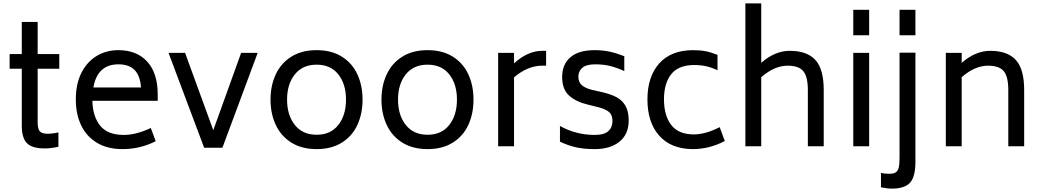

<svg xmlns="http://www.w3.org/2000/svg" viewBox="-20 -866 6170 1137"><path d="M203 -459V-143Q203 -103 215.5 -88.5Q228 -74 262 -74Q292 -74 326 -82V3Q281 13 246 13Q170 13 139.5 -18Q109 -49 109 -122V-459H37V-546H109V-736H203V-546H331V-459Z M713 -67Q786 -67 873 -108L902 -30Q811 17 705 17Q617 17 555 -20Q493 -57 461 -123Q429 -189 429 -277Q429 -370 462.5 -435.5Q496 -501 553 -535Q610 -569 681 -569Q790 -569 852 -501Q914 -433 914 -306V-269H527Q529 -177 573 -122Q617 -67 713 -67ZM533 -348H815Q810 -418 777 -451.5Q744 -485 681 -485Q557 -485 533 -348Z M1506 -553 1297 9H1189L978 -553H1076L1243 -95L1408 -553Z M1582 -276Q1582 -359 1613 -425.5Q1644 -492 1705.5 -530.5Q1767 -569 1855 -569Q1943 -569 2004.5 -530.5Q2066 -492 2096.5 -425.5Q2127 -359 2127 -276Q2127 -193 2096.5 -126.5Q2066 -60 2004.5 -21.5Q1943 17 1855 17Q1767 17 1705.5 -21.5Q1644 -60 1613 -126.5Q1582 -193 1582 -276ZM2029 -276Q2029 -368 1983.5 -425.5Q1938 -483 1855 -483Q1772 -483 1726 -425.5Q1680 -368 1680 -276Q1680 -184 1726 -126Q1772 -68 1855 -68Q1938 -68 1983.5 -126Q2029 -184 2029 -276Z M2239 -276Q2239 -359 2270 -425.5Q2301 -492 2362.5 -530.5Q2424 -569 2512 -569Q2600 -569 2661.5 -530.5Q2723 -492 2753.5 -425.5Q2784 -359 2784 -276Q2784 -193 2753.5 -126.5Q2723 -60 2661.5 -21.5Q2600 17 2512 17Q2424 17 2362.5 -21.5Q2301 -60 2270 -126.5Q2239 -193 2239 -276ZM2686 -276Q2686 -368 2640.5 -425.5Q2595 -483 2512 -483Q2429 -483 2383 -425.5Q2337 -368 2337 -276Q2337 -184 2383 -126Q2429 -68 2512 -68Q2595 -68 2640.5 -126Q2686 -184 2686 -276Z M3214 -565V-477H3191Q3105 -477 3024 -408V0H2930V-553H3024V-491Q3106 -565 3191 -565Z M3296 -27V-120Q3391 -67 3502 -67Q3558 -67 3582.5 -89.5Q3607 -112 3607 -149Q3607 -185 3587.5 -202Q3568 -219 3524 -231L3459 -247Q3389 -264 3349 -301Q3309 -338 3309 -410Q3309 -485 3358 -527Q3407 -569 3502 -569Q3551 -569 3593 -559.5Q3635 -550 3677 -533V-445Q3636 -464 3596 -474.5Q3556 -485 3505 -485Q3452 -485 3428.5 -464.5Q3405 -444 3405 -413Q3405 -379 3425.5 -361.5Q3446 -344 3485 -334L3551 -319Q3601 -307 3633.5 -289Q3666 -271 3684.5 -238.5Q3703 -206 3703 -152Q3703 -71 3648.5 -27Q3594 17 3502 17Q3441 17 3394 7Q3347 -3 3296 -27Z M3814 -277Q3814 -412 3883.5 -490Q3953 -568 4082 -569Q4127 -569 4159.5 -562.5Q4192 -556 4229 -541V-450Q4193 -467 4160.5 -474Q4128 -481 4089 -481Q3996 -480 3954 -425.5Q3912 -371 3912 -278Q3912 -183 3954 -127Q3996 -71 4087 -70Q4158 -70 4242 -113L4272 -31Q4181 17 4082 17Q3953 16 3883.5 -63Q3814 -142 3814 -277Z M4858 -333V0H4764V-333Q4764 -411 4737.5 -444Q4711 -477 4644 -477Q4566 -477 4488 -409V0H4394V-846H4488V-494Q4569 -565 4657 -565Q4759 -565 4808.5 -511Q4858 -457 4858 -333Z M5033 -808H5127V-657H5033ZM5033 -553H5127V0H5033Z M5307 -808H5401V-657H5307ZM5197 243V158Q5216 163 5247 163Q5271 163 5284 155Q5297 147 5302 127Q5307 107 5307 68V-554H5401V93Q5401 180 5369.5 215.5Q5338 251 5260 251Q5234 251 5197 243Z M6045 -333V0H5951V-333Q5951 -411 5924.5 -444Q5898 -477 5831 -477Q5753 -477 5675 -409V0H5581V-553H5675V-494Q5757 -565 5844 -565Q5946 -565 5995.5 -511Q6045 -457 6045 -333Z"/></svg>

Font: Biryani
Style: Regular
Weight: 400
Designer: Dan Reynolds and Mathieu Reguer
Foundry: Dan Reynolds and Mathieu Reguer
Version: Version 1.004; ttfautohint (v1.1) -l 5 -r 5 -G 72 -x 0 -D la